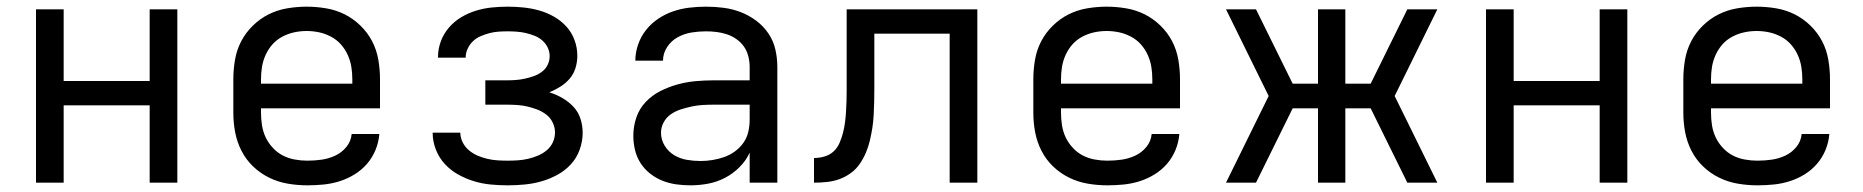

<svg xmlns="http://www.w3.org/2000/svg" viewBox="-20 -548 5590 576"><path d="M88 0V-520H171V-305H429V-520H512V0H429V-232H171V0Z M902 8Q873 8 843.5 3Q814 -2 787.5 -15Q761 -28 739.5 -48.5Q718 -69 704.5 -95.5Q691 -122 685.5 -151Q680 -180 680 -210V-310Q680 -339 685 -368.5Q690 -398 703.5 -424Q717 -450 738.5 -471Q760 -492 786 -505Q812 -518 841.5 -523Q871 -528 900 -528Q929 -528 958.5 -523Q988 -518 1014 -505Q1040 -492 1061.5 -471Q1083 -450 1096.5 -424Q1110 -398 1115 -368.5Q1120 -339 1120 -310V-223H763V-210Q763 -191 766 -172Q769 -153 777 -136Q785 -119 798.5 -104.5Q812 -90 828.5 -81.5Q845 -73 864 -69.5Q883 -66 902 -66Q924 -66 945 -69Q966 -72 985.5 -81Q1005 -90 1019 -107Q1033 -124 1035 -146H1118Q1116 -121 1106.5 -98Q1097 -75 1081 -56.5Q1065 -38 1044 -25Q1023 -12 999.5 -4.5Q976 3 951.5 5.5Q927 8 902 8ZM763 -297H1037V-310Q1037 -329 1034 -347.5Q1031 -366 1023 -383.5Q1015 -401 1002.5 -415Q990 -429 973 -438Q956 -447 937.5 -451Q919 -455 900 -455Q881 -455 862.5 -451Q844 -447 827 -438Q810 -429 797.5 -415Q785 -401 777 -383.5Q769 -366 766 -347.5Q763 -329 763 -310Z M1503 8Q1477 8 1451.5 5.5Q1426 3 1401.5 -4.5Q1377 -12 1354.5 -24.5Q1332 -37 1314.5 -56Q1297 -75 1287.5 -99.5Q1278 -124 1278 -149V-150H1361Q1361 -135 1368 -121Q1375 -107 1387 -97Q1399 -87 1413 -81Q1427 -75 1442 -71.5Q1457 -68 1472 -67Q1487 -66 1503 -66Q1518 -66 1533.5 -67Q1549 -68 1564 -71.5Q1579 -75 1593.5 -81Q1608 -87 1620 -97Q1632 -107 1638.5 -121Q1645 -135 1645 -151Q1645 -166 1638 -180.5Q1631 -195 1618.5 -204.5Q1606 -214 1591.5 -219.5Q1577 -225 1562 -228.5Q1547 -232 1531.5 -233Q1516 -234 1500 -234H1436V-307H1500Q1514 -307 1527.5 -308Q1541 -309 1554.5 -312Q1568 -315 1581 -319.5Q1594 -324 1605.5 -332.5Q1617 -341 1623 -353.5Q1629 -366 1629 -380Q1629 -393 1623 -405.5Q1617 -418 1606.5 -427Q1596 -436 1583 -441Q1570 -446 1557 -449Q1544 -452 1530 -453Q1516 -454 1503 -454Q1489 -454 1475 -453Q1461 -452 1448 -448.5Q1435 -445 1422 -439.5Q1409 -434 1399 -424.5Q1389 -415 1383 -402Q1377 -389 1377 -376V-375H1294V-377Q1294 -401 1302.5 -424Q1311 -447 1327 -465.5Q1343 -484 1364 -496.5Q1385 -509 1408 -516Q1431 -523 1455 -525.5Q1479 -528 1503 -528Q1527 -528 1551 -525.5Q1575 -523 1598 -516.5Q1621 -510 1642 -498Q1663 -486 1679 -468.5Q1695 -451 1703.5 -428Q1712 -405 1712 -381Q1712 -362 1706.5 -344Q1701 -326 1689 -312Q1677 -298 1661 -288Q1645 -278 1628 -271Q1648 -265 1667 -254Q1686 -243 1700.5 -227.5Q1715 -212 1721.5 -191.5Q1728 -171 1728 -150Q1728 -124 1719 -99Q1710 -74 1692.5 -55Q1675 -36 1652 -23.5Q1629 -11 1604.5 -4Q1580 3 1554 5.5Q1528 8 1503 8Z M2051 8Q2030 8 2008.5 5Q1987 2 1967 -6Q1947 -14 1930 -27.5Q1913 -41 1901.5 -59Q1890 -77 1885 -98Q1880 -119 1880 -141Q1880 -169 1889 -195.5Q1898 -222 1917 -242Q1936 -262 1960.5 -274.5Q1985 -287 2012 -294.5Q2039 -302 2066.5 -304.5Q2094 -307 2121 -307H2229V-347Q2229 -363 2225 -379Q2221 -395 2212 -408Q2203 -421 2189.5 -430.5Q2176 -440 2161 -445Q2146 -450 2130 -452Q2114 -454 2098 -454Q2076 -454 2054.5 -450.5Q2033 -447 2013.5 -436.5Q1994 -426 1981.5 -407Q1969 -388 1969 -366H1886Q1886 -391 1894.5 -415Q1903 -439 1918.5 -458.5Q1934 -478 1955 -492Q1976 -506 1999.5 -514Q2023 -522 2048 -525Q2073 -528 2098 -528Q2125 -528 2151.5 -524.5Q2178 -521 2202.5 -511.5Q2227 -502 2248.5 -486Q2270 -470 2285 -448Q2300 -426 2306 -400Q2312 -374 2312 -347V0H2229V-90Q2218 -66 2198.5 -46.5Q2179 -27 2155 -14.5Q2131 -2 2104.5 3Q2078 8 2051 8ZM2082 -65Q2100 -65 2118 -68Q2136 -71 2153 -77Q2170 -83 2185 -94Q2200 -105 2210.5 -120Q2221 -135 2225 -153Q2229 -171 2229 -189V-234H2121Q2105 -234 2088 -233Q2071 -232 2055 -228.5Q2039 -225 2023 -220Q2007 -215 1993 -205.5Q1979 -196 1971 -181Q1963 -166 1963 -150Q1963 -129 1974 -111Q1985 -93 2002.5 -82.5Q2020 -72 2040.5 -68.5Q2061 -65 2082 -65Z M2422 0V-74Q2438 -74 2453.5 -78.5Q2469 -83 2480.5 -93.5Q2492 -104 2498.5 -119Q2505 -134 2509 -149.5Q2513 -165 2515 -180.5Q2517 -196 2518 -212Q2519 -228 2519.5 -244Q2520 -260 2520 -276V-520H2912V0H2829V-447H2603V-280Q2603 -260 2602.5 -241Q2602 -222 2601 -202.5Q2600 -183 2597 -164Q2594 -145 2589.5 -126Q2585 -107 2577.5 -89.5Q2570 -72 2559 -56Q2548 -40 2532 -28.5Q2516 -17 2498 -10.5Q2480 -4 2460.5 -2Q2441 0 2422 0Z M3302 8Q3273 8 3243.5 3Q3214 -2 3187.5 -15Q3161 -28 3139.5 -48.5Q3118 -69 3104.5 -95.5Q3091 -122 3085.5 -151Q3080 -180 3080 -210V-310Q3080 -339 3085 -368.5Q3090 -398 3103.5 -424Q3117 -450 3138.5 -471Q3160 -492 3186 -505Q3212 -518 3241.5 -523Q3271 -528 3300 -528Q3329 -528 3358.5 -523Q3388 -518 3414 -505Q3440 -492 3461.5 -471Q3483 -450 3496.5 -424Q3510 -398 3515 -368.5Q3520 -339 3520 -310V-223H3163V-210Q3163 -191 3166 -172Q3169 -153 3177 -136Q3185 -119 3198.5 -104.5Q3212 -90 3228.5 -81.5Q3245 -73 3264 -69.5Q3283 -66 3302 -66Q3324 -66 3345 -69Q3366 -72 3385.5 -81Q3405 -90 3419 -107Q3433 -124 3435 -146H3518Q3516 -121 3506.5 -98Q3497 -75 3481 -56.5Q3465 -38 3444 -25Q3423 -12 3399.5 -4.5Q3376 3 3351.5 5.5Q3327 8 3302 8ZM3163 -297H3437V-310Q3437 -329 3434 -347.5Q3431 -366 3423 -383.5Q3415 -401 3402.5 -415Q3390 -429 3373 -438Q3356 -447 3337.5 -451Q3319 -455 3300 -455Q3281 -455 3262.5 -451Q3244 -447 3227 -438Q3210 -429 3197.5 -415Q3185 -401 3177 -383.5Q3169 -366 3166 -347.5Q3163 -329 3163 -310Z M3748 0H3658L3786 -260L3658 -520H3748L3858 -297H3934V-520H4016V-297H4092L4202 -520H4292L4164 -260L4292 0H4202L4092 -223H4016V0H3934V-223H3858Z M4438 0V-520H4521V-305H4779V-520H4862V0H4779V-232H4521V0Z M5252 8Q5223 8 5193.5 3Q5164 -2 5137.5 -15Q5111 -28 5089.5 -48.5Q5068 -69 5054.5 -95.5Q5041 -122 5035.5 -151Q5030 -180 5030 -210V-310Q5030 -339 5035 -368.5Q5040 -398 5053.5 -424Q5067 -450 5088.5 -471Q5110 -492 5136 -505Q5162 -518 5191.5 -523Q5221 -528 5250 -528Q5279 -528 5308.5 -523Q5338 -518 5364 -505Q5390 -492 5411.5 -471Q5433 -450 5446.5 -424Q5460 -398 5465 -368.5Q5470 -339 5470 -310V-223H5113V-210Q5113 -191 5116 -172Q5119 -153 5127 -136Q5135 -119 5148.5 -104.5Q5162 -90 5178.5 -81.5Q5195 -73 5214 -69.5Q5233 -66 5252 -66Q5274 -66 5295 -69Q5316 -72 5335.5 -81Q5355 -90 5369 -107Q5383 -124 5385 -146H5468Q5466 -121 5456.5 -98Q5447 -75 5431 -56.5Q5415 -38 5394 -25Q5373 -12 5349.5 -4.5Q5326 3 5301.5 5.5Q5277 8 5252 8ZM5113 -297H5387V-310Q5387 -329 5384 -347.5Q5381 -366 5373 -383.5Q5365 -401 5352.5 -415Q5340 -429 5323 -438Q5306 -447 5287.5 -451Q5269 -455 5250 -455Q5231 -455 5212.5 -451Q5194 -447 5177 -438Q5160 -429 5147.5 -415Q5135 -401 5127 -383.5Q5119 -366 5116 -347.5Q5113 -329 5113 -310Z"/></svg>

Font: Iosevka Aile
Style: Regular
Weight: 400
Designer: Belleve Invis
Foundry: Belleve Invis
Version: Version 28.0.1; ttfautohint (v1.8.4)